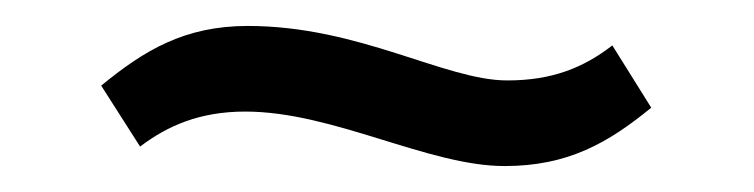

<svg xmlns="http://www.w3.org/2000/svg" viewBox="-20 -354 581 148"><path d="M58 -288 88 -241C109 -257 134 -268 169 -268C237 -268 310 -226 369 -226C418 -226 449 -244 482 -271L452 -319C430 -302 406 -292 371 -292C323 -292 257 -334 171 -334C122 -334 91 -315 58 -288Z"/></svg>

Font: Charger Static
Style: Regular
Weight: 1000
Designer: Jasper
Foundry: KineticPlasma Fonts/Cannot Into Space Fonts
Version: Version 1.1